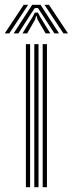

<svg xmlns="http://www.w3.org/2000/svg" viewBox="-54 -785 305 805"><path d="M125 0V-600H142.8V0ZM54.5 0V-600H72.2V0ZM89.8 0V-600H107.5V0ZM-34.2 -645 45.5 -765H64.2L-15 -645ZM3.2 -645 81 -765H116L193.5 -645H174L121.2 -727L105 -751.2H92L75.5 -726.8L23 -645ZM40.2 -645 82.2 -713.2 92 -732.2H105.2L115 -713.2L157 -645H137.2L103.2 -703.5L100 -717H97L93.5 -703.5L60 -645ZM212 -645 132.5 -765H151.2L231 -645Z"/></svg>

Font: Big Shoulders Inline Text Thin Medium
Style: Regular
Weight: 500
Version: Version 2.002